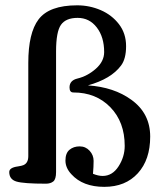

<svg xmlns="http://www.w3.org/2000/svg" viewBox="-20 -706 616 739"><path d="M460 -144.5Q460 -236.3 404.8 -293.2Q349.6 -350.1 262.2 -350.1Q247.6 -350.1 247.6 -369.6Q247.6 -396.5 278.3 -403.8Q316.9 -413.1 348.9 -441.4Q380.9 -469.7 380.9 -505.4Q380.9 -563.5 352.5 -600.3Q324.2 -637.2 278.8 -637.2Q233.4 -637.2 214.6 -610.4Q195.8 -583.5 195.8 -508.3V-43.9Q195.8 -16.1 185.1 -7.6Q174.3 1 156.7 1Q70.8 1 43.2 -7.3Q15.6 -15.6 15.6 -43.9Q15.6 -61 48.8 -65.4Q64.5 -67.9 69.8 -70.3Q88.9 -78.1 88.9 -105V-463.9Q88.9 -579.1 128.4 -631.3Q169.4 -685.5 276.9 -685.5Q324.7 -685.5 367.7 -667Q410.6 -648.4 438 -612.8Q465.3 -577.1 465.3 -528.3Q465.3 -479.5 445.8 -453.6Q407.7 -402.3 318.4 -377.4Q418.9 -370.6 485.8 -321.8Q558.1 -269.5 558.1 -180.4Q558.1 -91.3 510.5 -39.1Q462.9 13.2 381.3 13.2Q298.8 13.2 254.9 -35.2Q231.9 -59.6 231.9 -88.1Q231.9 -116.7 247.6 -129.6Q263.2 -142.6 286.4 -142.6Q309.6 -142.6 325 -125.7Q340.3 -108.9 340.3 -86.9Q340.3 -64.9 337.9 -37.1Q358.4 -28.8 375 -28.8Q412.6 -28.8 436.3 -65.7Q460 -102.5 460 -144.5Z"/></svg>

Font: Corben
Style: Regular
Weight: 400
Designer: vernon adams
Foundry: vernon adams
Version: Version 1.101